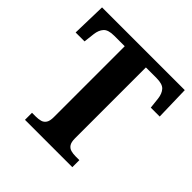

<svg xmlns="http://www.w3.org/2000/svg" viewBox="-185 -869 1023 1023"><g transform="rotate(45 326.5 -357.0)"><path d="M148.3 0V-53H176.5Q196.7 -53 212.6 -57.5Q228.5 -62 237.7 -76.1Q246.9 -90.2 246.9 -118.3V-653H167.1Q122.8 -653 105.7 -634Q88.5 -615 84.5 -582L77.2 -519.9H10.1L15.1 -714H638.5L643.5 -519.9H576.4L569.6 -582Q565.6 -615 548.6 -634Q531.6 -653 486.6 -653H406.5V-118.1Q406.5 -90.1 415.8 -76.1Q425.1 -62.1 441.1 -57.5Q457.2 -53 476.9 -53H505.1V0Z"/></g></svg>

Font: Noto Serif Lao
Style: Regular
Weight: 400
Designer: Monotype Design Team
Foundry: Monotype Imaging Inc.
Version: Version 2.003